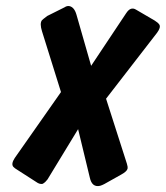

<svg xmlns="http://www.w3.org/2000/svg" viewBox="-20 -629 559 647"><path d="M337.4 -296.4 407.7 -77.1Q411.1 -66.9 409.7 -60.1Q407.2 -50.8 387.2 -40L331.5 -8.8Q324.2 -4.9 317.4 -2.9Q290 3.4 282.7 -30.3L243.2 -193.8L140.1 -24.4L136.7 -20.5Q133.3 -16.6 132.3 -15.6Q131.3 -14.6 127.7 -12Q124 -9.3 121.6 -9Q119.1 -8.8 115.2 -9.5Q111.3 -10.3 106.9 -12.7L38.6 -56.6Q29.3 -62 24.9 -66.9Q16.6 -76.7 29.8 -96.7L185.5 -318.8L121.6 -523.4Q113.3 -549.8 121.1 -560.5Q123 -563 139.2 -575.2L197.8 -604.5Q205.6 -609.9 213.9 -608.4Q230.5 -605 237.8 -579.1L287.1 -407.2L404.8 -584Q405.3 -584.5 405.8 -585.4Q420.4 -607.4 438 -596.7L501.5 -559.6Q512.7 -552.7 517.1 -545.9Q522.5 -536.6 509.3 -518.6Z"/></svg>

Font: Allan
Style: Bold
Weight: 500
Italic angle: -14.3°
Version: Version 1.002